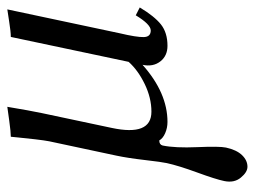

<svg xmlns="http://www.w3.org/2000/svg" viewBox="-108 -372 713 538"><g transform="rotate(-90 249.0 -102.5)"><path d="M51.3 233.9Q36.1 233.9 20.8 215.3Q5.4 196.8 11.2 168.9Q16.1 145 35.2 93Q54.2 41 61.5 7.8Q64.5 -5.4 70.1 -53.7Q75.7 -102.1 82.5 -133.8L122.6 -321.8Q125 -334 128.2 -361.1Q131.3 -388.2 133.3 -408.7L135.3 -429.2Q148.4 -429.2 180.2 -433.6Q211.9 -438 219.2 -439Q208.5 -375 201.7 -342.8L160.2 -147Q136.2 -35.2 205.6 -35.2Q244.1 -35.2 283 -54Q321.8 -72.8 345.2 -99.1L415 -429.2Q429.2 -429.2 458 -433.8Q486.8 -438.5 492.2 -439L425.3 -124Q414.1 -76.7 414.6 -56.9Q415 -37.1 433.1 -37.1Q450.2 -37.1 475.6 -79.1L497.6 -67.9Q473.1 -26.9 450 -8.5Q426.8 9.8 390.1 9.8Q361.8 9.8 346.2 -10.5Q330.6 -30.8 336.9 -60.1Q258.3 9.8 176.8 9.8Q160.2 9.8 145.5 3.4Q130.9 -2.9 125 -13.2Q113.3 -13.2 110.8 -3.9Q103.5 31.2 106.2 93.3Q108.9 155.3 105 173.8Q98.6 203.1 84 218.5Q69.3 233.9 51.3 233.9Z"/></g></svg>

Font: Linux Biolinum O
Style: Italic
Weight: 400
Italic angle: -12°
Designer: Philipp H. Poll
Foundry: Philipp H. Poll
Version: Version 1.1.3